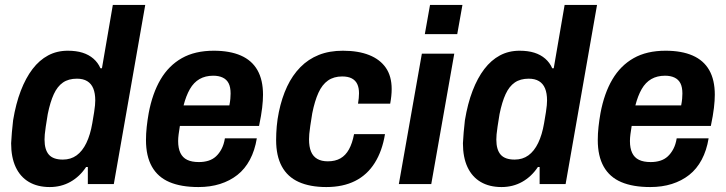

<svg xmlns="http://www.w3.org/2000/svg" viewBox="-20 -744 2934 776"><path d="M181 12Q132 12 97 -8.5Q62 -29 43.5 -68.5Q25 -108 25 -165Q26 -186 28 -209Q30 -232 33 -258Q44 -325 64 -377Q84 -429 111.5 -465Q139 -501 174.5 -520Q210 -539 254 -539Q288 -539 313.5 -531Q339 -523 357.5 -507Q376 -491 386 -468H392L436 -724H567L440 0H335V-69H328Q302 -30 264.5 -9Q227 12 181 12ZM234 -99Q266 -99 289.5 -116Q313 -133 329 -166Q345 -199 353 -246Q358 -274 360.5 -291Q363 -308 364 -318.5Q365 -329 365 -338Q365 -367 357 -386.5Q349 -406 332.5 -416Q316 -426 291 -426Q257 -426 234.5 -410.5Q212 -395 197.5 -363.5Q183 -332 173 -283Q168 -252 165 -232.5Q162 -213 161 -201Q160 -189 160 -180Q160 -139 177.5 -119Q195 -99 234 -99Z M782 12Q712 12 665 -8Q618 -28 594 -70.5Q570 -113 570 -178Q570 -204 573 -231.5Q576 -259 581 -287Q596 -367 629 -423Q662 -479 715 -509Q768 -539 844 -539Q909 -539 953.5 -519.5Q998 -500 1020.5 -460.5Q1043 -421 1043 -361Q1043 -338 1039.5 -308Q1036 -278 1027 -235H707Q704 -217 702 -201.5Q700 -186 700 -174Q700 -145 709 -126Q718 -107 736.5 -98Q755 -89 784 -89Q805 -89 822.5 -94.5Q840 -100 853 -112Q866 -124 875.5 -142Q885 -160 889 -185H1018Q1010 -136 990 -98.5Q970 -61 939.5 -37Q909 -13 869.5 -0.5Q830 12 782 12ZM722 -318H907Q910 -333 911 -345Q912 -357 912 -366Q912 -392 904 -407.5Q896 -423 880 -430.5Q864 -438 842 -438Q810 -438 786.5 -424.5Q763 -411 747.5 -384Q732 -357 722 -318Z M1299 12Q1233 12 1187.5 -8.5Q1142 -29 1119 -71.5Q1096 -114 1096 -178Q1096 -205 1098.5 -233.5Q1101 -262 1107 -291Q1119 -349 1140.5 -394.5Q1162 -440 1194 -472.5Q1226 -505 1268.5 -522Q1311 -539 1366 -539Q1428 -539 1472 -521.5Q1516 -504 1539.5 -470Q1563 -436 1563 -384Q1563 -371 1561.5 -356Q1560 -341 1557 -325H1427Q1429 -337 1430 -347.5Q1431 -358 1431 -367Q1431 -389 1424 -404Q1417 -419 1402 -427Q1387 -435 1363 -435Q1329 -435 1305.5 -418.5Q1282 -402 1267 -369Q1252 -336 1242 -286Q1237 -255 1234 -235Q1231 -215 1230 -202.5Q1229 -190 1229 -181Q1229 -151 1237 -131.5Q1245 -112 1262 -102Q1279 -92 1305 -92Q1335 -92 1356 -104Q1377 -116 1390.5 -140.5Q1404 -165 1411 -202H1536Q1525 -134 1494.5 -85.5Q1464 -37 1415 -12.5Q1366 12 1299 12Z M1697 -606 1718 -724H1849L1828 -606ZM1592 0 1685 -527H1816L1723 0Z M2007 12Q1958 12 1923 -8.5Q1888 -29 1869.5 -68.5Q1851 -108 1851 -165Q1852 -186 1854 -209Q1856 -232 1859 -258Q1870 -325 1890 -377Q1910 -429 1937.5 -465Q1965 -501 2000.5 -520Q2036 -539 2080 -539Q2114 -539 2139.5 -531Q2165 -523 2183.5 -507Q2202 -491 2212 -468H2218L2262 -724H2393L2266 0H2161V-69H2154Q2128 -30 2090.5 -9Q2053 12 2007 12ZM2060 -99Q2092 -99 2115.5 -116Q2139 -133 2155 -166Q2171 -199 2179 -246Q2184 -274 2186.5 -291Q2189 -308 2190 -318.5Q2191 -329 2191 -338Q2191 -367 2183 -386.5Q2175 -406 2158.5 -416Q2142 -426 2117 -426Q2083 -426 2060.5 -410.5Q2038 -395 2023.5 -363.5Q2009 -332 1999 -283Q1994 -252 1991 -232.5Q1988 -213 1987 -201Q1986 -189 1986 -180Q1986 -139 2003.5 -119Q2021 -99 2060 -99Z M2608 12Q2538 12 2491 -8Q2444 -28 2420 -70.5Q2396 -113 2396 -178Q2396 -204 2399 -231.5Q2402 -259 2407 -287Q2422 -367 2455 -423Q2488 -479 2541 -509Q2594 -539 2670 -539Q2735 -539 2779.5 -519.5Q2824 -500 2846.5 -460.5Q2869 -421 2869 -361Q2869 -338 2865.5 -308Q2862 -278 2853 -235H2533Q2530 -217 2528 -201.5Q2526 -186 2526 -174Q2526 -145 2535 -126Q2544 -107 2562.5 -98Q2581 -89 2610 -89Q2631 -89 2648.5 -94.5Q2666 -100 2679 -112Q2692 -124 2701.5 -142Q2711 -160 2715 -185H2844Q2836 -136 2816 -98.5Q2796 -61 2765.5 -37Q2735 -13 2695.5 -0.5Q2656 12 2608 12ZM2548 -318H2733Q2736 -333 2737 -345Q2738 -357 2738 -366Q2738 -392 2730 -407.5Q2722 -423 2706 -430.5Q2690 -438 2668 -438Q2636 -438 2612.5 -424.5Q2589 -411 2573.5 -384Q2558 -357 2548 -318Z"/></svg>

Font: Archivo SemiCondensed
Style: Bold Italic
Weight: 700
Width: 4
Italic angle: -10°
Designer: Hector Gatti
Foundry: Omnibus-Type
Version: Version 2.001